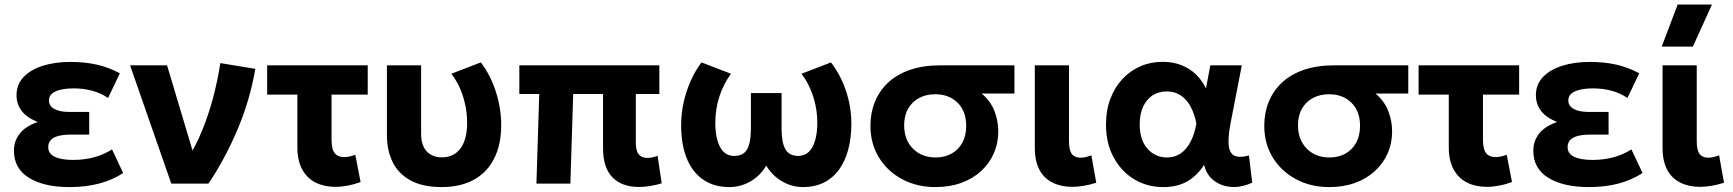

<svg xmlns="http://www.w3.org/2000/svg" viewBox="-20 -784 7403 820"><path d="M276.5 15Q168 15 103.8 -24.5Q39.5 -64 39.5 -140.5Q39.5 -181.5 64 -213Q88.5 -244.5 141 -263Q93.5 -282 72 -311Q50.5 -340 50.5 -377.5Q50.5 -422.5 80 -454.2Q109.5 -486 161.8 -502.8Q214 -519.5 281 -519.5Q342.5 -519.5 392.8 -508.2Q443 -497 492 -471L441.5 -365.5Q412 -386 374.8 -396.2Q337.5 -406.5 295.5 -406.5Q264.5 -406.5 240.5 -401.2Q216.5 -396 202.8 -384.8Q189 -373.5 189 -355Q189 -331.5 212 -318.8Q235 -306 275 -306H361V-209H280Q251 -209 229.8 -203.5Q208.5 -198 197.2 -186.2Q186 -174.5 186 -156Q186 -127.5 214 -114.2Q242 -101 292.5 -101Q339.5 -101 381.5 -112.2Q423.5 -123.5 458.5 -146L506 -45Q460 -15 403 0Q346 15 276.5 15Z M711.5 0 535.5 -505H693.5L820 -82L785 -112.5Q816.5 -161.5 843.2 -226.5Q870 -291.5 889.8 -365.5Q909.5 -439.5 921 -514.5L1070.5 -490Q1047.5 -356.5 994.8 -231.8Q942 -107 870.5 0Z M1411.5 14Q1365 14 1328.5 -4Q1292 -22 1271 -59.8Q1250 -97.5 1250 -156V-380H1121V-505H1550.5V-380H1396V-188Q1396 -146 1409.8 -129.5Q1423.5 -113 1450 -113Q1461.5 -113 1473.2 -115.8Q1485 -118.5 1497.5 -123L1520 -6.5Q1492.5 3.5 1465 8.8Q1437.5 14 1411.5 14Z M1868 15Q1784 15 1732 -14.2Q1680 -43.5 1656.2 -93.2Q1632.5 -143 1632.5 -205V-505H1778.5V-213.5Q1778.5 -163.5 1802.2 -137.8Q1826 -112 1868 -112Q1894.5 -112 1914.5 -122.5Q1934.5 -133 1948 -152Q1961.5 -171 1968.2 -198.2Q1975 -225.5 1975 -259Q1975 -298 1967.2 -335Q1959.5 -372 1944.8 -406Q1930 -440 1907.5 -469L2033.5 -517.5Q2075.5 -462.5 2098 -391.5Q2120.5 -320.5 2120.5 -250Q2120.5 -167.5 2091.2 -108.5Q2062 -49.5 2005.8 -17.5Q1949.5 14.5 1868 15Z M2708.5 14.5Q2674 14.5 2645.8 4.8Q2617.5 -5 2597.2 -25Q2577 -45 2566.2 -76.5Q2555.5 -108 2555.5 -152V-382.5H2428L2416 0H2271L2283 -382.5H2198V-505H2796V-382.5H2695.5V-175.5Q2695.5 -140 2708 -124.8Q2720.5 -109.5 2744.5 -109.5Q2755 -109.5 2766.2 -112Q2777.5 -114.5 2788.5 -118.5L2806 -1Q2781 6.5 2756.2 10.5Q2731.5 14.5 2708.5 14.5Z M3095.5 15Q3029 15 2982.8 -17Q2936.5 -49 2912.8 -108.2Q2889 -167.5 2889 -250Q2889 -297 2899.2 -344.5Q2909.5 -392 2929 -436.5Q2948.5 -481 2976 -517.5L3102 -469Q3086 -447.5 3073.5 -422.8Q3061 -398 3052.2 -371.2Q3043.5 -344.5 3039.2 -316.2Q3035 -288 3035 -259Q3035 -195 3055 -156.8Q3075 -118.5 3115 -118Q3154.5 -118 3170.8 -146.2Q3187 -174.5 3187 -234.5V-386.5H3318V-234.5Q3318 -174.5 3334.5 -146.2Q3351 -118 3390 -118Q3410 -118.5 3425 -128.2Q3440 -138 3450 -156.5Q3460 -175 3465.2 -200.8Q3470.5 -226.5 3470.5 -259Q3470.5 -298 3462.8 -335Q3455 -372 3440 -406Q3425 -440 3403 -469L3529 -517.5Q3571 -462.5 3593.5 -394.8Q3616 -327 3616 -256Q3616 -194.5 3602.5 -144.5Q3589 -94.5 3562.8 -58.8Q3536.5 -23 3498 -4Q3459.5 15 3409.5 15Q3363 15 3321 -9Q3279 -33 3252.5 -76.5Q3226.5 -33 3184.5 -9Q3142.5 15 3095.5 15Z M3975 15Q3896 15 3833.2 -18.5Q3770.5 -52 3734 -111Q3697.5 -170 3697.5 -247Q3697.5 -302 3716.5 -349Q3735.5 -396 3772.8 -431Q3810 -466 3866 -485.5Q3922 -505 3996.5 -505H4312.5V-384.5H4172.5Q4210 -353 4226.8 -310.5Q4243.5 -268 4243.5 -223Q4243.5 -172.5 4224.5 -129.2Q4205.5 -86 4170.2 -53.5Q4135 -21 4085.5 -3Q4036 15 3975 15ZM3976 -111.5Q4014.5 -111.5 4043.8 -127.8Q4073 -144 4089.8 -174.2Q4106.5 -204.5 4106.5 -246.5Q4106.5 -309 4069.8 -345.2Q4033 -381.5 3974 -381.5Q3936 -381.5 3906.2 -366Q3876.5 -350.5 3859 -320.8Q3841.5 -291 3841.5 -249.5Q3841.5 -187 3879 -149.2Q3916.5 -111.5 3976 -111.5Z M4559.5 14Q4512 14 4475.8 -3.8Q4439.5 -21.5 4419.5 -58.5Q4399.5 -95.5 4399.5 -154V-505H4545.5V-181Q4545.5 -142 4557.8 -126.2Q4570 -110.5 4595.5 -110.5Q4605.5 -110.5 4617 -113.2Q4628.5 -116 4641 -120.5L4662 -3.5Q4635 5 4609 9.5Q4583 14 4559.5 14Z M4948 15Q4879.5 15 4824.2 -18.2Q4769 -51.5 4736.2 -111.8Q4703.5 -172 4703.5 -252.5Q4703.5 -313 4722.2 -362.2Q4741 -411.5 4774 -446.8Q4807 -482 4850.8 -501Q4894.5 -520 4946 -520Q4989 -520 5024.5 -506.2Q5060 -492.5 5086.8 -467Q5113.5 -441.5 5130.5 -406.5L5149 -505H5283.5L5236 -260Q5227 -212.5 5226.8 -181.5Q5226.5 -150.5 5235.8 -134.5Q5245 -118.5 5264.5 -115.2Q5284 -112 5314 -120L5328 -4Q5282 17.5 5238.5 14.2Q5195 11 5163.8 -13.2Q5132.5 -37.5 5122.5 -80Q5092.5 -33 5050 -9Q5007.5 15 4948 15ZM4963.5 -111.5Q4997.5 -111.5 5022.8 -129Q5048 -146.5 5064.8 -178.8Q5081.5 -211 5089.5 -256Q5086.5 -273 5080.5 -291.8Q5074.5 -310.5 5064.8 -328.8Q5055 -347 5040.8 -361.5Q5026.5 -376 5007.2 -384.8Q4988 -393.5 4962.5 -393.5Q4928 -393.5 4902.2 -376.5Q4876.5 -359.5 4862 -328Q4847.5 -296.5 4847.5 -253Q4847.5 -186 4880.8 -148.8Q4914 -111.5 4963.5 -111.5Z M5657 15Q5578 15 5515.2 -18.5Q5452.5 -52 5416 -111Q5379.5 -170 5379.5 -247Q5379.5 -302 5398.5 -349Q5417.5 -396 5454.8 -431Q5492 -466 5548 -485.5Q5604 -505 5678.5 -505H5994.5V-384.5H5854.5Q5892 -353 5908.8 -310.5Q5925.5 -268 5925.5 -223Q5925.5 -172.5 5906.5 -129.2Q5887.5 -86 5852.2 -53.5Q5817 -21 5767.5 -3Q5718 15 5657 15ZM5658 -111.5Q5696.5 -111.5 5725.8 -127.8Q5755 -144 5771.8 -174.2Q5788.5 -204.5 5788.5 -246.5Q5788.5 -309 5751.8 -345.2Q5715 -381.5 5656 -381.5Q5618 -381.5 5588.2 -366Q5558.5 -350.5 5541 -320.8Q5523.5 -291 5523.5 -249.5Q5523.5 -187 5561 -149.2Q5598.5 -111.5 5658 -111.5Z M6329 14Q6282.5 14 6246 -4Q6209.5 -22 6188.5 -59.8Q6167.5 -97.5 6167.5 -156V-380H6038.5V-505H6468V-380H6313.5V-188Q6313.5 -146 6327.2 -129.5Q6341 -113 6367.5 -113Q6379 -113 6390.8 -115.8Q6402.5 -118.5 6415 -123L6437.5 -6.5Q6410 3.5 6382.5 8.8Q6355 14 6329 14Z M6765.5 15Q6657 15 6592.8 -24.5Q6528.5 -64 6528.5 -140.5Q6528.5 -181.5 6553 -213Q6577.5 -244.5 6630 -263Q6582.5 -282 6561 -311Q6539.5 -340 6539.5 -377.5Q6539.5 -422.5 6569 -454.2Q6598.5 -486 6650.8 -502.8Q6703 -519.5 6770 -519.5Q6831.5 -519.5 6881.8 -508.2Q6932 -497 6981 -471L6930.5 -365.5Q6901 -386 6863.8 -396.2Q6826.5 -406.5 6784.5 -406.5Q6753.5 -406.5 6729.5 -401.2Q6705.5 -396 6691.8 -384.8Q6678 -373.5 6678 -355Q6678 -331.5 6701 -318.8Q6724 -306 6764 -306H6850V-209H6769Q6740 -209 6718.8 -203.5Q6697.5 -198 6686.2 -186.2Q6675 -174.5 6675 -156Q6675 -127.5 6703 -114.2Q6731 -101 6781.5 -101Q6828.5 -101 6870.5 -112.2Q6912.5 -123.5 6947.5 -146L6995 -45Q6949 -15 6892 0Q6835 15 6765.5 15Z M7240.5 14Q7193 14 7156.8 -3.8Q7120.5 -21.5 7100.5 -58.5Q7080.5 -95.5 7080.5 -154V-505H7226.5V-181Q7226.5 -142 7238.8 -126.2Q7251 -110.5 7276.5 -110.5Q7286.5 -110.5 7298 -113.2Q7309.5 -116 7322 -120.5L7343 -3.5Q7316 5 7290 9.5Q7264 14 7240.5 14ZM7077 -585 7145 -764.5H7291.5L7210 -585Z"/></svg>

Font: Geologica SemiBold
Style: Regular
Weight: 600
Designer: Sindre Bremnes, Frode Helland
Foundry: Monokrom Skriftforlag AS
Version: Version 1.010;gftools[0.9.28]